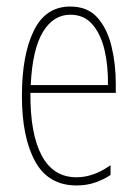

<svg xmlns="http://www.w3.org/2000/svg" viewBox="-20 -557 420 587"><path d="M195 -537Q248 -537 278 -503Q308 -469 321 -415Q334 -361 334 -301V-273H73Q72 -148 107.5 -81.5Q143 -15 214 -15Q266 -15 318 -52V-22Q297 -8 271 1Q245 10 214 10Q128 10 87.5 -63.5Q47 -137 47 -264Q47 -388 83 -462.5Q119 -537 195 -537ZM195 -512Q143 -512 111 -459Q79 -406 74 -297H310Q311 -356 299.5 -404.5Q288 -453 262.5 -482.5Q237 -512 195 -512Z"/></svg>

Font: Noto Sans Hebrew ExtraCondensed Thin
Style: Regular
Weight: 100
Width: 2
Designer: Monotype Design Team
Foundry: Monotype Imaging Inc.
Version: Version 2.004; ttfautohint (v1.8.4.7-5d5b)